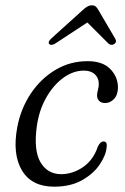

<svg xmlns="http://www.w3.org/2000/svg" viewBox="-20 -693 470 722"><path d="M295.5 -427.5Q255.5 -427.5 218.2 -400.5Q181 -373.5 154 -326.2Q127 -279 118.5 -218.5Q106 -128 132.2 -83Q158.5 -38 210.5 -38Q254.5 -38.5 293 -65.2Q331.5 -92 348 -142Q357.5 -161 369 -161Q384.5 -161 381 -139Q378.5 -109.5 355.2 -74.8Q332 -40 288.8 -15.5Q245.5 9 183.5 9Q99 9 62.5 -52.2Q26 -113.5 45 -215Q58 -284 95.2 -340.2Q132.5 -396.5 187.8 -429.8Q243 -463 309.5 -463Q366.5 -463 395.2 -433Q424 -403 423.5 -363Q423 -335.5 408.5 -320.5Q394 -305.5 375 -305.5Q361 -305.5 353 -313.5Q345 -321.5 345 -334Q345 -343.5 348.2 -354.8Q351.5 -366 351.5 -377.5Q351.5 -399.5 336.8 -413.5Q322 -427.5 295.5 -427.5ZM409 -527Q398 -520.5 387.5 -529.5L308.5 -608.5L188 -529.5Q172.5 -520.5 165.5 -527Q158.5 -534.5 172 -547.5L290.5 -654.5Q300 -663.5 308.2 -668.2Q316.5 -673 325.5 -673Q335 -673 340.2 -668.2Q345.5 -663.5 350.5 -654.5L413.5 -547Q420.5 -534.5 409 -527Z"/></svg>

Font: Fraunces 9pt S050 Light
Style: Italic
Weight: 300
Italic angle: -16°
Version: Version 1.000; ttfautohint (v1.8.3)